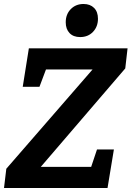

<svg xmlns="http://www.w3.org/2000/svg" viewBox="-24 -948 663 968"><path d="M-3.8 0 7.8 -97.2 453.1 -609.8 466.1 -597.7H177.7L213.7 -613.5L174.9 -510.3H90.6L121.5 -704.3H619.1L607.5 -603L162.4 -84.3L159.4 -106.6H462.5L428.7 -86L465 -194.3H550.2L518.1 0ZM380.2 -761.1Q345.6 -761.1 326.5 -781.4Q307.4 -801.7 307.4 -835.5Q307.4 -876.1 332.8 -902Q358.2 -927.9 397.1 -927.9Q430.6 -927.9 450.2 -908.2Q469.9 -888.6 469.9 -853.4Q469.9 -813.5 444.8 -787.3Q419.8 -761.1 380.2 -761.1Z"/></svg>

Font: Bitter Thin
Style: Italic
Weight: 100
Italic angle: -9°
Designer: Sol Matas, and Bitter project Authors
Foundry: Sol Matas
Version: Version 2.002